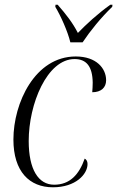

<svg xmlns="http://www.w3.org/2000/svg" viewBox="-20 -786 498 816"><path d="M279 -606H331C363 -654 409 -711 457 -757L458 -766H449C393 -726 347 -683 311 -646C289 -689 261 -725 225 -766H216L215 -757C238 -719 268 -652 279 -606ZM205 10C301 10 352 -45 352 -89C352 -101 347 -108 340 -112C316 -44 277 -1 210 -1C143 -1 102 -66 102 -187C102 -344 180 -535 297 -535C347 -535 373 -504 374 -435C374 -420 373 -406 372 -394C410 -394 431 -414 431 -445C431 -495 390 -546 302 -546C129 -546 37 -349 37 -193C37 -57 105 10 205 10Z"/></svg>

Font: Noto Serif Display SemiCondensed Light
Style: Italic
Weight: 300
Width: 4
Italic angle: -12°
Designer: Monotype Design Team
Foundry: Monotype Imaging Inc.
Version: Version 2.009